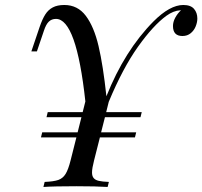

<svg xmlns="http://www.w3.org/2000/svg" viewBox="-20 -742 803 762"><path d="M763.2 -668.5Q763.2 -653.8 756.8 -637.7Q750.5 -621.6 737.1 -610.4Q723.6 -599.1 704.1 -599.1Q666.5 -599.1 666.5 -638.7Q666.5 -654.8 675.3 -671.4Q684.1 -688 698.2 -701.2H695.3Q668.5 -699.7 640.1 -679.2Q587.9 -641.1 527.6 -556.4Q467.3 -471.7 411.6 -337.9L401.4 -296.9H542.5L537.6 -276.9H396.5L381.3 -216.8H520.5L515.6 -196.8H376.5L353.5 -106Q345.2 -73.7 345.2 -57.6Q345.2 -43 351.8 -35.2Q358.4 -27.3 372.3 -24.2Q386.2 -21 412.1 -20L407.2 0Q362.3 -2.9 283.2 -2.9Q195.3 -2.9 152.3 0L157.2 -20Q193.4 -21.5 211.4 -27.8Q229.5 -34.2 240.2 -51.5Q251 -68.8 260.3 -106L283.2 -196.8H142.6L147.5 -216.8H288.1L303.2 -276.9H164.6L169.4 -296.9H308.1L318.8 -339.4Q283.2 -667 202.1 -667Q185.1 -667 173.8 -656.2Q162.6 -645.5 154.3 -620.1L126.5 -538.1H104.5L137.2 -634.8Q147.9 -666 159.7 -684.6Q171.4 -703.1 189.5 -712.6Q207.5 -722.2 235.4 -722.2Q288.1 -722.2 320.6 -679.2Q353 -636.2 371.1 -559.3Q389.2 -482.4 402.3 -359.9Q474.6 -541.5 589.4 -657.2Q654.3 -722.2 707.5 -722.2Q736.8 -722.2 750 -706.8Q763.2 -691.4 763.2 -668.5Z"/></svg>

Font: TypoPRO Playfair Display
Style: Italic
Weight: 400
Italic angle: -14°
Designer: Claus Eggers Sørensen
Foundry: Claus Eggers Sørensen
Version: Version 1.004;PS 001.004;hotconv 1.0.70;makeotf.lib2.5.58329